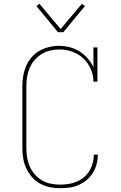

<svg xmlns="http://www.w3.org/2000/svg" viewBox="-20 -985 640 1013"><path d="M297 8Q270 8 242.5 2.5Q215 -3 191 -16.5Q167 -30 148.5 -51Q130 -72 118.5 -97Q107 -122 102.5 -149.5Q98 -177 98 -205V-530Q98 -557 102.5 -584Q107 -611 117.5 -636Q128 -661 146 -682Q164 -703 187.5 -716.5Q211 -730 237.5 -736.5Q264 -743 292 -743Q320 -743 347.5 -736Q375 -729 399 -714Q423 -699 442 -677.5Q461 -656 473 -630V-735H494V-554H473Q473 -588 459 -620.5Q445 -653 420 -676.5Q395 -700 362 -712Q329 -724 294 -724Q270 -724 245.5 -718.5Q221 -713 200 -700Q179 -687 162.5 -668Q146 -649 136.5 -626.5Q127 -604 123 -579.5Q119 -555 119 -530V-205Q119 -180 123 -155Q127 -130 137 -107Q147 -84 163.5 -65Q180 -46 201.5 -33.5Q223 -21 247.5 -16Q272 -11 297 -11Q320 -11 342 -14.5Q364 -18 384.5 -26.5Q405 -35 422.5 -49.5Q440 -64 451.5 -83Q463 -102 469 -124Q475 -146 475 -168V-169H496V-168Q496 -143 489.5 -118.5Q483 -94 470 -73Q457 -52 437.5 -35.5Q418 -19 395 -9Q372 1 347 4.5Q322 8 297 8ZM286 -815 172 -953 188 -965 300 -832 412 -965 428 -953 314 -815Z"/></svg>

Font: Iosevka Etoile Thin
Style: Regular
Weight: 100
Designer: Belleve Invis
Foundry: Belleve Invis
Version: Version 22.1.2; ttfautohint (v1.8.4)